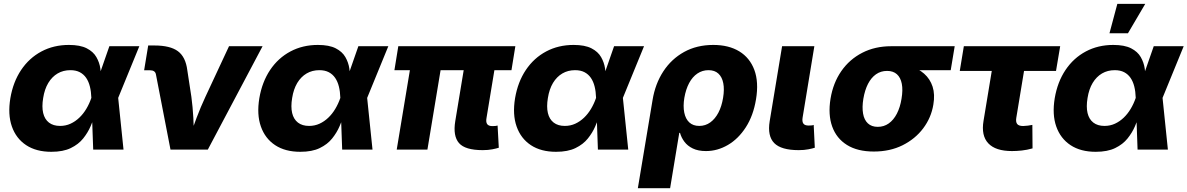

<svg xmlns="http://www.w3.org/2000/svg" viewBox="-20 -790 6271 1014"><path d="M251 11.7Q171.4 11.7 118.2 -23.4Q64.9 -58.6 42.7 -122.1Q20.5 -185.5 34.7 -271.5Q49.3 -357.4 91.8 -420.7Q134.3 -483.9 199 -518.3Q263.7 -552.7 343.8 -552.7Q403.3 -552.7 438 -534.9Q472.7 -517.1 489 -488.5Q505.4 -460 510 -428Q514.6 -396 514.6 -367.7H568.8L604 -274.4L632.3 0H472.2L462.4 -274.4Q461.4 -306.2 454.8 -332.8Q448.2 -359.4 435.1 -378.7Q421.9 -397.9 401.4 -408.7Q380.9 -419.4 351.6 -419.4Q314 -419.4 284.4 -402.1Q254.9 -384.8 235.1 -352.1Q215.3 -319.3 208 -272.5Q200.2 -226.1 208 -193.1Q215.8 -160.2 238.5 -142.6Q261.2 -125 297.4 -125Q327.1 -125 352.5 -136.7Q377.9 -148.4 398.9 -168.5Q419.9 -188.5 435.8 -215.1Q451.7 -241.7 461.9 -271.5L557.6 -545.9H715.8L603.5 -271.5L538.6 -184.6H482.4Q472.7 -156.7 458.3 -123Q443.8 -89.4 419.2 -58.6Q394.5 -27.8 354 -8.1Q313.5 11.7 251 11.7Z M880.4 0 803.7 -396Q801.8 -407.7 793.9 -413.3Q786.1 -418.9 772 -418.9H741.2L762.7 -549.8H795.4Q878.9 -549.8 919.7 -519.5Q960.4 -489.3 969.2 -419.4L990.7 -278.8Q998 -224.6 1001 -168.7Q1003.9 -112.8 1005.9 -50.3H975.1Q997.6 -112.8 1018.6 -168.7Q1039.6 -224.6 1064.9 -278.8L1189.5 -545.9H1366.7L1077.6 0Z M1565.9 11.7Q1486.3 11.7 1433.1 -23.4Q1379.9 -58.6 1357.7 -122.1Q1335.4 -185.5 1349.6 -271.5Q1364.3 -357.4 1406.7 -420.7Q1449.2 -483.9 1513.9 -518.3Q1578.6 -552.7 1658.7 -552.7Q1718.3 -552.7 1752.9 -534.9Q1787.6 -517.1 1804 -488.5Q1820.3 -460 1825 -428Q1829.6 -396 1829.6 -367.7H1883.8L1918.9 -274.4L1947.3 0H1787.1L1777.3 -274.4Q1776.4 -306.2 1769.8 -332.8Q1763.2 -359.4 1750 -378.7Q1736.8 -397.9 1716.3 -408.7Q1695.8 -419.4 1666.5 -419.4Q1628.9 -419.4 1599.4 -402.1Q1569.8 -384.8 1550 -352.1Q1530.3 -319.3 1522.9 -272.5Q1515.1 -226.1 1522.9 -193.1Q1530.8 -160.2 1553.5 -142.6Q1576.2 -125 1612.3 -125Q1642.1 -125 1667.5 -136.7Q1692.9 -148.4 1713.9 -168.5Q1734.9 -188.5 1750.7 -215.1Q1766.6 -241.7 1776.9 -271.5L1872.6 -545.9H2030.8L1918.5 -271.5L1853.5 -184.6H1797.4Q1787.6 -156.7 1773.2 -123Q1758.8 -89.4 1734.1 -58.6Q1709.5 -27.8 1668.9 -8.1Q1628.4 11.7 1565.9 11.7Z M2529.3 2.9Q2436.5 2.9 2404.1 -34.4Q2371.6 -71.8 2384.3 -149.9L2444.3 -512.7H2606.4L2549.3 -166.5Q2545.4 -145 2553 -134.5Q2560.5 -124 2580.6 -124Q2591.3 -124 2597.4 -124.8Q2603.5 -125.5 2607.9 -127L2614.3 -9.8Q2602.5 -5.9 2580.3 -1.5Q2558.1 2.9 2529.3 2.9ZM2075.2 0 2160.2 -512.7H2322.3L2237.3 0ZM2063 -419.4 2083.5 -545.9H2701.7L2681.2 -419.4Z M2916.5 11.7Q2836.9 11.7 2783.7 -23.4Q2730.5 -58.6 2708.3 -122.1Q2686 -185.5 2700.2 -271.5Q2714.8 -357.4 2757.3 -420.7Q2799.8 -483.9 2864.5 -518.3Q2929.2 -552.7 3009.3 -552.7Q3068.8 -552.7 3103.5 -534.9Q3138.2 -517.1 3154.5 -488.5Q3170.9 -460 3175.5 -428Q3180.2 -396 3180.2 -367.7H3234.4L3269.5 -274.4L3297.9 0H3137.7L3127.9 -274.4Q3127 -306.2 3120.4 -332.8Q3113.8 -359.4 3100.6 -378.7Q3087.4 -397.9 3066.9 -408.7Q3046.4 -419.4 3017.1 -419.4Q2979.5 -419.4 2950 -402.1Q2920.4 -384.8 2900.6 -352.1Q2880.9 -319.3 2873.5 -272.5Q2865.7 -226.1 2873.5 -193.1Q2881.3 -160.2 2904.1 -142.6Q2926.8 -125 2962.9 -125Q2992.7 -125 3018.1 -136.7Q3043.5 -148.4 3064.5 -168.5Q3085.4 -188.5 3101.3 -215.1Q3117.2 -241.7 3127.4 -271.5L3223.1 -545.9H3381.3L3269 -271.5L3204.1 -184.6H3147.9Q3138.2 -156.7 3123.8 -123Q3109.4 -89.4 3084.7 -58.6Q3060.1 -27.8 3019.5 -8.1Q2979 11.7 2916.5 11.7Z M3348.6 204.1 3426.3 -261.7Q3440.4 -347.7 3483.2 -413.1Q3525.9 -478.5 3593 -515.6Q3660.2 -552.7 3747.1 -552.7Q3828.6 -552.7 3884.3 -518.8Q3939.9 -484.9 3963.9 -420.7Q3987.8 -356.4 3972.7 -265.6Q3958.5 -179.2 3918.9 -117.9Q3879.4 -56.6 3824.2 -24.4Q3769 7.8 3708.5 7.8Q3667 7.8 3638.9 -5.9Q3610.8 -19.5 3594.5 -41.5Q3578.1 -63.5 3571.3 -88.4H3567.4L3519 204.1ZM3672.9 -125Q3705.6 -125 3731.2 -143.6Q3756.8 -162.1 3774.2 -195.3Q3791.5 -228.5 3798.8 -273.4Q3806.2 -317.9 3799.8 -350.6Q3793.5 -383.3 3773.9 -401.4Q3754.4 -419.4 3721.7 -419.4Q3689.5 -419.4 3663.3 -401.9Q3637.2 -384.3 3619.6 -351.6Q3602.1 -318.8 3594.2 -273.4Q3586.9 -229 3593.8 -195.3Q3600.6 -161.6 3620.6 -143.3Q3640.6 -125 3672.9 -125Z M4198.2 2.9Q4105.5 2.9 4068.8 -34.4Q4032.2 -71.8 4044.9 -149.9L4110.4 -545.9H4280.8L4218.8 -169.4Q4215.3 -147.9 4222.7 -137.5Q4230 -127 4250 -127Q4260.7 -127 4267.1 -127.7Q4273.4 -128.4 4277.3 -130.4L4283.2 -9.8Q4271.5 -5.9 4249.3 -1.5Q4227.1 2.9 4198.2 2.9Z M4594.7 10.3Q4508.8 10.3 4453.1 -24.4Q4397.5 -59.1 4375 -121.8Q4352.5 -184.6 4366.2 -268.6Q4379.9 -352.1 4423.1 -414.3Q4466.3 -476.6 4533.7 -511.2Q4601.1 -545.9 4686.5 -545.9H5022L5001 -419.4H4763.2L4665 -415.5Q4631.8 -415.5 4606.4 -397.7Q4581.1 -379.9 4564.2 -347.2Q4547.4 -314.5 4539.6 -268.6Q4532.2 -223.6 4538.1 -190.2Q4543.9 -156.7 4563.5 -138.4Q4583 -120.1 4615.7 -120.1Q4648.4 -120.1 4673.8 -138.2Q4699.2 -156.2 4716.6 -189.7Q4733.9 -223.1 4741.2 -268.6Q4749 -314.5 4742.7 -347.4Q4736.3 -380.4 4716.8 -397.9Q4697.3 -415.5 4665 -415.5L4671.9 -456.5Q4732.9 -456.5 4781 -442.6Q4829.1 -428.7 4860.6 -400.9Q4892.1 -373 4905.3 -332.3Q4918.5 -291.5 4909.2 -237.3Q4897.9 -168.5 4855.7 -112.3Q4813.5 -56.2 4746.8 -22.9Q4680.2 10.3 4594.7 10.3Z M5324.7 7.8Q5237.8 7.8 5199.5 -33Q5161.1 -73.7 5174.3 -151.9L5217.8 -415.5H5048.8L5070.3 -545.9H5579.1L5557.1 -415.5H5388.2L5347.2 -167Q5343.8 -145.5 5352.1 -135Q5360.4 -124.5 5383.8 -124.5Q5392.6 -124.5 5408.7 -126.5Q5424.8 -128.4 5432.1 -130.4L5433.1 -6.3Q5403.3 2 5376.2 4.9Q5349.1 7.8 5324.7 7.8Z M5766.6 11.7Q5687 11.7 5633.8 -23.4Q5580.6 -58.6 5558.3 -122.1Q5536.1 -185.5 5550.3 -271.5Q5564.9 -357.4 5607.4 -420.7Q5649.9 -483.9 5714.6 -518.3Q5779.3 -552.7 5859.4 -552.7Q5918.9 -552.7 5953.6 -534.9Q5988.3 -517.1 6004.6 -488.5Q6021 -460 6025.6 -428Q6030.3 -396 6030.3 -367.7H6084.5L6119.6 -274.4L6147.9 0H5987.8L5978 -274.4Q5977.1 -306.2 5970.5 -332.8Q5963.9 -359.4 5950.7 -378.7Q5937.5 -397.9 5917 -408.7Q5896.5 -419.4 5867.2 -419.4Q5829.6 -419.4 5800 -402.1Q5770.5 -384.8 5750.7 -352.1Q5731 -319.3 5723.6 -272.5Q5715.8 -226.1 5723.6 -193.1Q5731.4 -160.2 5754.2 -142.6Q5776.9 -125 5813 -125Q5842.8 -125 5868.2 -136.7Q5893.6 -148.4 5914.6 -168.5Q5935.5 -188.5 5951.4 -215.1Q5967.3 -241.7 5977.5 -271.5L6073.2 -545.9H6231.4L6119.1 -271.5L6054.2 -184.6H5998Q5988.3 -156.7 5973.9 -123Q5959.5 -89.4 5934.8 -58.6Q5910.2 -27.8 5869.6 -8.1Q5829.1 11.7 5766.6 11.7ZM5839.4 -614.3 5880.9 -769.5H6028.3L5937 -614.3Z"/></svg>

Font: Inter ExtraBold
Style: Italic
Weight: 800
Italic angle: -9.3988°
Designer: Rasmus Andersson
Foundry: rsms
Version: Version 4.001;git-66647c0bb